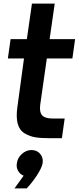

<svg xmlns="http://www.w3.org/2000/svg" viewBox="-20 -770 439 1071"><path d="M258.8 1Q210 1 178.5 -3.9Q147 -8.8 117.9 -25.9Q88.9 -43 78.9 -79.6Q68.8 -116.2 77.1 -173.8L113.8 -443.8H23.9L39.1 -551.8H129.9L158.2 -750H285.2L256.8 -551.8H398.9L383.8 -443.8H241.2L204.1 -184.1Q199.2 -143.1 215.6 -126Q231.9 -108.9 273.9 -108.9H340.8L325.2 1ZM111.8 210Q91.8 202.1 80.8 182.6Q69.8 163.1 74.2 140.1Q78.1 110.4 102.1 88.6Q126 66.9 156 66.9Q186 66.9 204.1 88.4Q222.2 109.9 217.8 140.1Q212.9 167 186 208Q159.2 249 128.9 280.8H61Z"/></svg>

Font: Oakes Grotesk
Style: SemiBold Italic
Weight: 600
Designer: Samuel Oakes
Foundry: Samuel Oakes
Version: Version 1.0 | wf-rip DC20170320